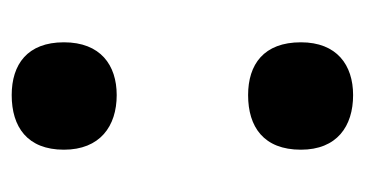

<svg xmlns="http://www.w3.org/2000/svg" viewBox="-164 -432 609 320"><g transform="rotate(-90 140.0 -272.5)"><path d="M50 -470C50 -410 89 -382 141 -382C191 -382 229 -409 229 -470C229 -531 192 -557 141 -557C88 -557 50 -531 50 -470ZM50 -75C50 -15 89 12 141 12C191 12 229 -15 229 -75C229 -137 192 -163 141 -163C88 -163 50 -137 50 -75Z"/></g></svg>

Font: Noto Sans Thai SemCond ExtBd
Style: Regular
Weight: 800
Width: 4
Designer: Monotype Design Team
Foundry: Monotype Imaging Inc.
Version: Version 2.002